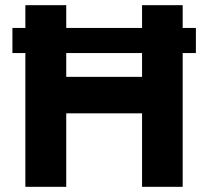

<svg xmlns="http://www.w3.org/2000/svg" viewBox="-20 -722 804 742"><path d="M78 0H236V-284H529V0H686V-702H529V-425H236V-702H78ZM737 -517V-614H28V-517Z"/></svg>

Font: Geom
Style: Bold
Weight: 700
Version: Version 1.102